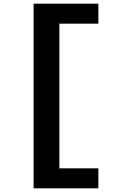

<svg xmlns="http://www.w3.org/2000/svg" viewBox="-20 -821 660 1041"><path d="M162.2 -801H513.2V-692.7H279.4L301.9 -713.9V112.9L279.4 91.7H513.2V200H162.2Z"/></svg>

Font: Monaspace Xenon Var
Style: Regular
Weight: 400
Designer: Riley Cran and the Lettermatic Team
Version: Version 1.000 (Monaspace Xenon Var)